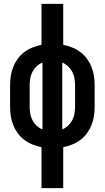

<svg xmlns="http://www.w3.org/2000/svg" viewBox="-20 -755 540 990"><path d="M194 215V4Q170 -1 147.5 -10Q125 -19 105.5 -33.5Q86 -48 71.5 -68Q57 -88 48 -110.5Q39 -133 35.5 -157Q32 -181 32 -205V-315Q32 -339 35.5 -363Q39 -387 48 -409.5Q57 -432 71.5 -452Q86 -472 105.5 -486.5Q125 -501 147.5 -510Q170 -519 194 -524V-735H306V-524Q330 -519 352.5 -510Q375 -501 394.5 -486.5Q414 -472 428.5 -452Q443 -432 452 -409.5Q461 -387 464.5 -363Q468 -339 468 -315V-205Q468 -181 464.5 -157Q461 -133 452 -110.5Q443 -88 428.5 -68Q414 -48 394.5 -33.5Q375 -19 352.5 -10Q330 -1 306 4V215ZM199 -88V-432Q183 -426 169.5 -413.5Q156 -401 147.5 -385Q139 -369 136 -351Q133 -333 133 -315V-205Q133 -187 136 -169Q139 -151 147.5 -135Q156 -119 169.5 -106.5Q183 -94 199 -88ZM301 -88Q317 -94 330.5 -106.5Q344 -119 352.5 -135Q361 -151 364 -169Q367 -187 367 -205V-315Q367 -333 364 -351Q361 -369 352.5 -385Q344 -401 330.5 -413.5Q317 -426 301 -432Z"/></svg>

Font: Iosevka Curly Slab
Style: Bold
Weight: 700
Monospace: yes
Designer: Belleve Invis
Foundry: Belleve Invis
Version: Version 22.1.2; ttfautohint (v1.8.4)